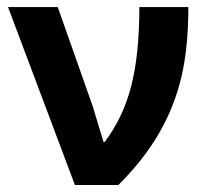

<svg xmlns="http://www.w3.org/2000/svg" viewBox="-20 -527 593 547"><path d="M2.9 -506.8H144.5L243.7 -225.6L274.9 -122.6H278.3Q330.6 -191.9 353.8 -281.7Q377 -371.6 377 -506.8H516.6Q516.6 -391.1 496.6 -306.9Q476.6 -222.7 433.3 -147.7Q390.1 -72.8 317.4 0H193.4Z"/></svg>

Font: Bpm'online Open Sans
Style: Bold
Weight: 700
Foundry: Ascender Corporation
Version: Version 1.10